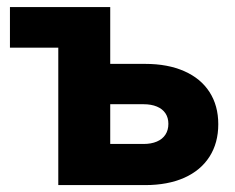

<svg xmlns="http://www.w3.org/2000/svg" viewBox="-20 -536 680 556"><path d="M8.8 -515.6H202V-398H8.8ZM400.6 -351Q465.8 -351 513.6 -329.9Q561.3 -308.9 586.7 -269.5Q612.1 -230.1 612.1 -176.3Q612.1 -122.1 586.7 -82.3Q561.3 -42.5 513.6 -21.2Q465.8 0 400.6 0H148.8V-515.6H299.2V-119.1H395.6Q418 -119.1 434.3 -126.1Q450.5 -133 459 -146.1Q467.6 -159.2 467.6 -177.4Q467.6 -195.2 459 -208Q450.5 -220.7 434.3 -227.4Q418 -234.2 395.6 -234.2H245.1V-351Z"/></svg>

Font: Intratopia Thin
Style: Regular
Weight: 100
Designer: Rasmus Andersson
Foundry: rsms
Version: Version 3.000;Glyphs 3.2.3 (3260)